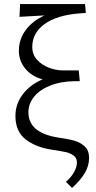

<svg xmlns="http://www.w3.org/2000/svg" viewBox="-20 -731 471 946"><path d="M359 69Q359 47 342 35Q325 23 304.5 18.5Q284 14 232 6Q155 -6 105.5 -45Q56 -84 56 -160Q56 -218 92 -266Q128 -314 190 -340Q135 -355 104 -393.5Q73 -432 73 -480Q73 -537 106 -582Q139 -627 199 -655L76 -648L79 -711H399L403 -667L371 -665Q259 -656 199 -612Q139 -568 139 -500Q139 -462 163 -436Q187 -410 222 -397Q257 -384 291 -384H368L373 -331H346Q279 -330 227.5 -309.5Q176 -289 148 -254.5Q120 -220 120 -178Q120 -76 268 -53Q318 -46 347.5 -37.5Q377 -29 398 -9Q419 11 419 47Q419 86 397.5 122Q376 158 335 195L305 165Q331 142 345 117Q359 92 359 69Z"/></svg>

Font: QiushuiShotai Bright
Style: Regular
Weight: 400
Designer: Christian Thalmann (Catharsis Fonts)
Version: Version 1.250;